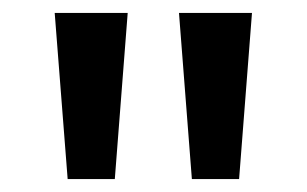

<svg xmlns="http://www.w3.org/2000/svg" viewBox="-20 -734 476 298"><path d="M178.2 -713.9 158.2 -456.1H85L64.9 -713.9ZM371.1 -713.9 351.1 -456.1H277.8L257.8 -713.9Z"/></svg>

Font: TypoPRO Open Sans
Style: Regular
Weight: 600
Foundry: Ascender Corporation
Version: Version 1.10